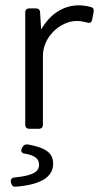

<svg xmlns="http://www.w3.org/2000/svg" viewBox="-20 -491 377 732"><path d="M280.3 -470.7C224.6 -470.7 171.9 -439.5 138.7 -380.9H136.7L132.8 -444.3C131.8 -455.1 126 -459 116.2 -459H91.8C82 -459 76.2 -453.1 76.2 -443.4V-15.6C76.2 -5.9 82 0 91.8 0H127.9C137.7 0 143.6 -5.9 143.6 -15.6V-277.3C143.6 -354.5 213.9 -411.1 272.5 -411.1C285.2 -411.1 299.8 -408.2 311.5 -405.3C321.3 -401.4 329.1 -405.3 331.1 -415L336.9 -445.3C338.9 -454.1 335.9 -461.9 327.1 -463.9C314.5 -467.8 296.9 -470.7 280.3 -470.7ZM65.4 70.3 62.5 76.2C58.6 85.9 62.5 92.8 74.2 94.7C109.4 100.6 128.9 112.3 128.9 136.7C128.9 163.1 107.4 178.7 36.1 185.5C24.4 186.5 19.5 193.4 21.5 203.1L22.5 207C24.4 215.8 30.3 221.7 40 220.7C131.8 213.9 182.6 185.5 182.6 133.8C182.6 92.8 156.2 72.3 85.9 59.6C76.2 58.6 69.3 62.5 65.4 70.3Z"/></svg>

Font: Ed Sans Neue Light
Style: Regular
Weight: 300
Designer: Stephen Hutchings
Version: Version 1.004;PS 001.004;hotconv 1.0.88;makeotf.lib2.5.64775